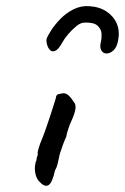

<svg xmlns="http://www.w3.org/2000/svg" viewBox="-20 -614 404 621"><path d="M107 -27Q99 -35 95.5 -48.5Q92 -62 93 -75Q94 -88 98 -96Q98 -104 100.5 -108.5Q103 -113 102 -117Q101 -121 104 -131Q107 -141 110 -150Q117 -166 125.5 -189.5Q134 -213 141.5 -236.5Q149 -260 154.5 -277Q160 -294 161 -298Q161 -310 177 -311Q189 -315 198.5 -308Q208 -301 218 -285Q226 -277 224 -262Q222 -247 211 -223Q207 -215 201.5 -199Q196 -183 194 -171Q190 -163 184.5 -148.5Q179 -134 175 -121Q173 -116 171 -105Q169 -94 166 -82.5Q163 -71 158 -63Q149 -22 136.5 -15Q124 -8 107 -27ZM306 -477Q309 -489 308.5 -504Q308 -519 296 -530.5Q284 -542 254 -541Q241 -541 227 -529.5Q213 -518 201 -504Q189 -490 183 -479Q170 -455 159.5 -450Q149 -445 142 -452Q135 -459 132 -470.5Q129 -482 131 -489Q134 -498 145.5 -516Q157 -534 175.5 -553Q194 -572 218 -584Q242 -596 269 -594Q302 -592 325 -576.5Q348 -561 358 -537Q368 -513 362 -483Q358 -461 347 -451Q336 -441 325 -441Q314 -441 308 -450.5Q302 -460 306 -477Z"/></svg>

Font: Caveat Medium
Style: Regular
Weight: 500
Designer: Pablo Impallari
Foundry: Pablo Impallari
Version: Version 2.000